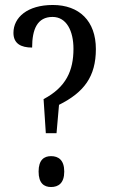

<svg xmlns="http://www.w3.org/2000/svg" viewBox="-20 -744 452 771"><path d="M155 -346 164 -209H207L217 -323C317 -373 365 -436 365 -547C365 -660 298 -724 192 -724C90 -724 34 -674 34 -612C34 -569 64 -553 109 -553C109 -627 130 -676 191 -676C247 -676 275 -620 275 -548C275 -461 246 -394 155 -346ZM185 7C214 7 238 -8 238 -55C238 -102 214 -117 185 -117C157 -117 135 -102 135 -55C135 -8 157 7 185 7Z"/></svg>

Font: Noto Serif Georgian ExtraCondensed
Style: Regular
Weight: 400
Width: 2
Designer: Monotype Design Team, Akaki Razmadze
Foundry: Google LLC
Version: Version 2.003